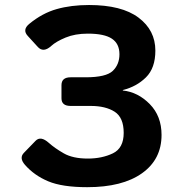

<svg xmlns="http://www.w3.org/2000/svg" viewBox="-20 -737 701 773"><path d="M80.6 -73.2Q56.2 -101.1 76.2 -121.6L123 -169.9Q143.6 -191.4 176.8 -161.6Q200.2 -140.6 236.8 -119.6Q273.4 -98.6 333.5 -98.6Q390.6 -98.6 434.3 -119.6Q478 -140.6 478 -202.1Q478 -263.7 441.7 -287.1Q405.3 -310.5 345.2 -310.5H264.2Q227.5 -310.5 227.5 -341.3V-394Q227.5 -425.8 264.2 -425.8H324.7Q407.2 -425.8 434.1 -451.7Q460.9 -477.5 460.9 -518.6Q460.9 -561 430.4 -581.3Q399.9 -601.6 333.5 -601.6Q282.2 -601.6 243.9 -585.7Q205.6 -569.8 186.5 -552.2Q154.8 -523.4 132.3 -547.9L91.8 -592.3Q68.8 -617.2 98.1 -641.1Q150.4 -684.1 208.3 -700.4Q266.1 -716.8 338.4 -716.8Q470.2 -716.8 537.8 -666Q605.5 -615.2 605.5 -533.2Q605.5 -462.9 567.6 -425.5Q529.8 -388.2 474.6 -374.5V-372.6Q535.6 -366.2 583 -317.9Q630.4 -269.5 630.4 -193.8Q630.4 -95.2 551.5 -39.3Q472.7 16.6 331.1 16.6Q230.5 16.6 174.1 -7.1Q117.7 -30.8 80.6 -73.2Z"/></svg>

Font: Istok Web
Style: Bold
Weight: 700
Designer: Andrey V. Panov
Foundry: Andrey V. Panov
Version: Version 1.0.2g